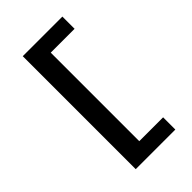

<svg xmlns="http://www.w3.org/2000/svg" viewBox="-291 -902 1203 1203"><g transform="rotate(-45 310.0 -300.5)"><path d="M162.2 -801H513.2V-692.7H279.4L301.9 -713.9V112.9L279.4 91.7H513.2V200H162.2Z"/></g></svg>

Font: Monaspace Radon Var
Style: Regular
Weight: 400
Designer: Riley Cran and the Lettermatic Team
Version: Version 1.000 (Monaspace Radon Var)